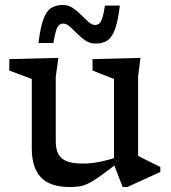

<svg xmlns="http://www.w3.org/2000/svg" viewBox="-20 -743 690 773"><path d="M204.5 -174Q204.5 -142 215.2 -122.2Q226 -102.5 250 -93.5Q274 -84.5 313.5 -84.5Q347 -84.5 381.8 -91.5Q416.5 -98.5 444 -108.5L452.5 -86Q410 -53 382.8 -33.5Q355.5 -14 336.5 -4.8Q317.5 4.5 300.5 7.2Q283.5 10 260.5 10Q181.5 10 144.8 -29Q108 -68 108 -144.5V-425L17.5 -459V-505L215 -510L204.5 -434ZM474 10 439 -80V-425L352.5 -459V-505L545.5 -510L536 -434V-115.5Q540.5 -113 552 -107.2Q563.5 -101.5 577.5 -94.5Q591.5 -87.5 604.5 -81.2Q617.5 -75 625.5 -71V-50.5L492.5 10ZM462.5 -720.5Q455 -657.5 442.8 -624.5Q430.5 -591.5 411.5 -579.5Q392.5 -567.5 364.5 -567.5Q342.5 -567.5 324.5 -579.5Q306.5 -591.5 290.8 -607.5Q275 -623.5 261.5 -635.8Q248 -648 234.5 -648Q225 -648 218 -642.2Q211 -636.5 205.8 -620Q200.5 -603.5 195 -570H135Q142.5 -633 154.8 -666Q167 -699 186.2 -711Q205.5 -723 233 -723Q255 -723 273 -711Q291 -699 306.8 -683Q322.5 -667 336.2 -654.8Q350 -642.5 363 -642.5Q372.5 -642.5 379.5 -648.2Q386.5 -654 392 -670.8Q397.5 -687.5 402.5 -720.5Z"/></svg>

Font: Newsreader 7pt
Style: Regular
Weight: 400
Designer: Hugues Gentile
Foundry: Production Type
Version: Version 1.003